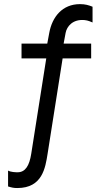

<svg xmlns="http://www.w3.org/2000/svg" viewBox="-20 -736 512 940"><path d="M426.3 -522.5H291.5L301.3 -575.2C307.1 -606.4 335.9 -643.1 394 -637.7C410.6 -636.2 425.3 -629.4 433.1 -626V-703.1C414.6 -710.4 397.9 -715.8 371.6 -715.8C284.7 -715.8 235.4 -652.8 221.2 -575.2L211.4 -522.5H85.4V-450.2H206.5L132.8 17.6C124 73.2 105 107.4 66.4 107.4C56.2 107.4 33.2 106.9 19.5 99.1V176.8C38.1 182.6 47.4 184.6 64.9 184.6C188 184.6 202.1 84.5 212.9 17.6L286.6 -450.2H426.3Z"/></svg>

Font: Faust Sans
Style: Regular
Weight: 400
Designer: Andreas Faust
Version: Version 1.003;Glyphs 3.1.2 (3151)